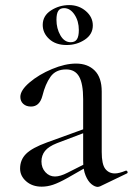

<svg xmlns="http://www.w3.org/2000/svg" viewBox="-20 -727 522 755"><path d="M365 8Q353 8 339.5 -3Q326 -14 316.5 -37Q307 -60 307 -95V-337Q307 -398 291 -426Q275 -454 240 -454Q199 -454 178.5 -425Q158 -396 147 -351Q136 -308 102 -308Q83 -308 71.5 -318.5Q60 -329 60 -346Q60 -372 96.5 -403Q133 -434 184.5 -455.5Q236 -477 279 -477Q325 -477 352.5 -449.5Q380 -422 380 -367V-129Q380 -81 394 -63Q408 -45 432 -45Q448 -45 475 -56H476Q480 -56 481.5 -51.5Q483 -47 479 -45L373 6ZM59 -64Q59 -99 83 -122.5Q107 -146 165 -167L325 -225L328 -211L204 -164Q171 -151 157 -133.5Q143 -116 143 -92Q143 -67 158.5 -50Q174 -33 196 -33Q217 -33 246 -48L335 -93L336 -79L245 -27Q211 -8 188.5 -0.5Q166 7 144 7Q107 7 83 -14Q59 -35 59 -64ZM148 -629Q148 -665 180.5 -686Q213 -707 252 -707Q290 -707 317.5 -683.5Q345 -660 345 -627Q345 -592 313.5 -571Q282 -550 242 -550Q199 -550 173.5 -573.5Q148 -597 148 -629ZM290 -609Q290 -644 273 -669.5Q256 -695 232 -695Q216 -695 209 -684Q202 -673 202 -649Q202 -615 217.5 -588Q233 -561 258 -561Q275 -561 282.5 -572.5Q290 -584 290 -609Z"/></svg>

Font: Cormorant Unicase Medium
Style: Regular
Weight: 500
Designer: Christian Thalmann (Catharsis Fonts)
Foundry: Catharsis Fonts
Version: Version 4.000